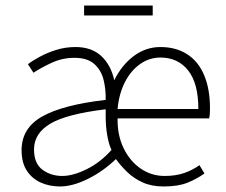

<svg xmlns="http://www.w3.org/2000/svg" viewBox="-20 -662 817 694"><path d="M197 12Q159 12 127.5 -2Q96 -16 77 -45Q58 -74 58 -119Q58 -199 132.5 -241Q207 -283 362 -301Q363 -338 354.5 -373Q346 -408 321 -430.5Q296 -453 249 -453Q205 -453 165.5 -434.5Q126 -416 101 -399L81 -430Q98 -443 125 -457.5Q152 -472 184.5 -482Q217 -492 253 -492Q311 -492 346 -459.5Q381 -427 393 -372Q420 -427 463.5 -459.5Q507 -492 560 -492Q616 -492 656.5 -466Q697 -440 718 -390Q739 -340 739 -270Q739 -261 738.5 -252Q738 -243 736 -234H405Q404 -174 426.5 -127Q449 -80 488 -53Q527 -26 575 -26Q615 -26 645.5 -36.5Q676 -47 701 -65L719 -35Q691 -15 657.5 -1.5Q624 12 571 12Q528 12 496 -2.5Q464 -17 440.5 -39.5Q417 -62 399 -87Q352 -42 297 -15Q242 12 197 12ZM205 -26Q244 -26 293.5 -50.5Q343 -75 383 -120Q373 -141 367.5 -173.5Q362 -206 362 -240V-267Q221 -250 162 -215Q103 -180 103 -122Q103 -71 133.5 -48.5Q164 -26 205 -26ZM405 -268H697Q697 -361 660 -407.5Q623 -454 560 -454Q520 -454 486.5 -430.5Q453 -407 431.5 -365Q410 -323 405 -268ZM284 -606V-642H532V-606Z"/></svg>

Font: Mada Light
Style: Regular
Weight: 300
Designer: Khaled Hosny
Version: Version 1.5